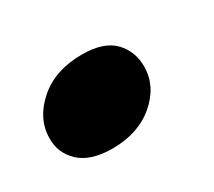

<svg xmlns="http://www.w3.org/2000/svg" viewBox="-52 -250 386 346"><g transform="rotate(-30 141.0 -77.0)"><path d="M102.5 10Q57.5 10 34.8 -11.2Q12 -32.5 13 -63.5Q13.5 -103.5 48.2 -134Q83 -164.5 139 -164.5Q184 -164.5 205 -142.8Q226 -121 225.5 -88Q224.5 -48 190.2 -19Q156 10 102.5 10Z"/></g></svg>

Font: Fraunces 72pt SuperSoft
Style: Bold Italic
Weight: 700
Italic angle: -16°
Version: Version 1.000;[0bf87f6ff]